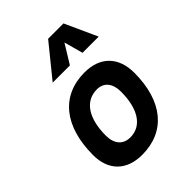

<svg xmlns="http://www.w3.org/2000/svg" viewBox="-227 -913 1040 1040"><g transform="rotate(-45 293.0 -392.5)"><path d="M245.1 9.8C423.8 9.8 529.3 -118.2 529.3 -335C529.3 -456.1 459 -527.3 339.8 -527.3C161.1 -527.3 55.7 -397.5 55.7 -177.7C55.7 -60.1 126 9.8 245.1 9.8ZM266.6 -102.5C211.4 -102.5 179.2 -140.1 179.2 -203.6C179.2 -336.4 232.4 -415 321.8 -415C375 -415 405.8 -377.4 405.8 -314C405.8 -181.2 354 -102.5 266.6 -102.5ZM446.8 -795.4H329.1L178.7 -609.9H310.5L377.4 -718.8L407.2 -609.9H531.2Z"/></g></svg>

Font: Cascadia Code SemiBold
Style: Italic
Weight: 600
Italic angle: -10°
Monospace: yes
Designer: Aaron Bell
Foundry: Saja Typeworks
Version: Version 2404.023